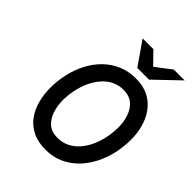

<svg xmlns="http://www.w3.org/2000/svg" viewBox="-255 -1062 1215 1215"><g transform="rotate(45 352.5 -454.5)"><path d="M367 12Q297.5 12 248.5 -12.8Q199.5 -37.5 169.2 -79.8Q139 -122 125 -175.5Q111 -229 111 -286.5Q111 -350 125 -411.8Q139 -473.5 167 -527.8Q195 -582 236.5 -623.2Q278 -664.5 332.5 -688.2Q387 -712 454 -712Q520 -712 567.5 -687.2Q615 -662.5 645.5 -620.5Q676 -578.5 690.5 -526Q705 -473.5 705 -417.5Q705 -352 690.8 -289.2Q676.5 -226.5 648.2 -172.2Q620 -118 579 -76.5Q538 -35 484.8 -11.5Q431.5 12 367 12ZM366.5 -94.5Q410 -94.5 445.8 -112Q481.5 -129.5 509 -160.8Q536.5 -192 555.5 -233.2Q574.5 -274.5 584 -321.5Q593.5 -368.5 593.5 -417.5Q593.5 -463 579.2 -506.2Q565 -549.5 533 -577.5Q501 -605.5 448.5 -605.5Q404 -605.5 368.2 -587.2Q332.5 -569 305.2 -537Q278 -505 259.5 -464Q241 -423 231.8 -377.5Q222.5 -332 222.5 -286.5Q222.5 -238.5 236.8 -194.5Q251 -150.5 282.5 -122.5Q314 -94.5 366.5 -94.5ZM411.5 -765 303.5 -921H399.5L477.5 -841L582.5 -921H679.5L516.5 -765Z"/></g></svg>

Font: Overpass SemiBold
Style: Italic
Weight: 600
Italic angle: -10°
Designer: Delve Withrington, Dave Bailey, Thomas Jockin
Foundry: Delve Fonts LLC
Version: Version 4.000